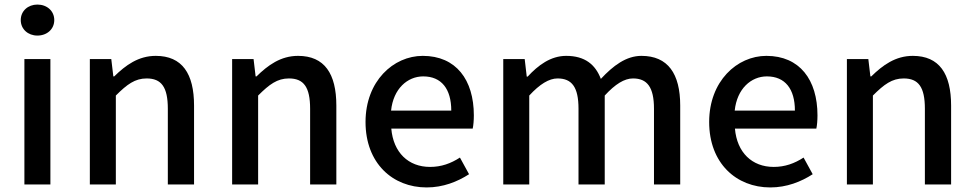

<svg xmlns="http://www.w3.org/2000/svg" viewBox="-20 -809 4271 842"><path d="M87 0H201V-550H87ZM144 -653C186 -653 218 -681 218 -721C218 -761 186 -789 144 -789C103 -789 71 -761 71 -721C71 -681 103 -653 144 -653Z M374 -550V0H488V-390C537 -439 572 -465 623 -465C688 -465 716 -427 716 -332V0H831V-346C831 -486 779 -564 663 -564C587 -564 531 -523 481 -474H477L468 -550Z M998 -550V0H1112V-390C1161 -439 1196 -465 1247 -465C1312 -465 1340 -427 1340 -332V0H1455V-346C1455 -486 1403 -564 1287 -564C1211 -564 1155 -523 1105 -474H1101L1092 -550Z M1851 13C1923 13 1986 -12 2037 -45L1997 -118C1957 -92 1915 -77 1866 -77C1771 -77 1705 -140 1696 -245H2053C2056 -258 2058 -281 2058 -303C2058 -459 1980 -564 1834 -564C1705 -564 1583 -453 1583 -274C1583 -93 1702 13 1851 13ZM1695 -324C1705 -420 1767 -474 1836 -474C1916 -474 1959 -419 1959 -324Z M2187 -550V0H2301V-390C2347 -440 2388 -465 2425 -465C2488 -465 2517 -427 2517 -332V0H2632V-390C2678 -440 2718 -465 2756 -465C2818 -465 2848 -427 2848 -332V0H2963V-346C2963 -486 2909 -564 2793 -564C2726 -564 2669 -521 2615 -463C2591 -526 2545 -564 2463 -564C2395 -564 2340 -523 2294 -473H2290L2281 -550Z M3358 13C3430 13 3493 -12 3544 -45L3504 -118C3464 -92 3422 -77 3373 -77C3278 -77 3212 -140 3203 -245H3560C3563 -258 3565 -281 3565 -303C3565 -459 3487 -564 3341 -564C3212 -564 3090 -453 3090 -274C3090 -93 3209 13 3358 13ZM3202 -324C3212 -420 3274 -474 3343 -474C3423 -474 3466 -419 3466 -324Z M3694 -550V0H3808V-390C3857 -439 3892 -465 3943 -465C4008 -465 4036 -427 4036 -332V0H4151V-346C4151 -486 4099 -564 3983 -564C3907 -564 3851 -523 3801 -474H3797L3788 -550Z"/></svg>

Font: Kinto Sans Med
Style: Regular
Weight: 500
Designer: Authors: Ryoko NISHIZUKA  (kana & ideographs); Paul D. Hunt (Latin, Greek & Cyrillic); Wenlong ZHANG  (bopomofo); Sandol
Foundry: Adobe Systems Incorporated, ookami Inc.
Version: Version 0.001